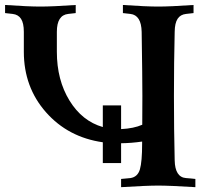

<svg xmlns="http://www.w3.org/2000/svg" viewBox="-20 -754 824 775"><path d="M209.5 -625.5V-544.9Q209.5 -431.2 260.5 -348.1Q311.5 -265.1 395 -241.2V-328.6H468.8V-232.9Q520 -235.4 554.2 -250.5Q554.7 -285.2 554.7 -366.2Q554.7 -439.5 551.8 -625.5Q550.3 -692.9 506.3 -697.8L476.1 -701.2V-733.9Q570.3 -727.5 618.7 -727.5Q667 -727.5 761.2 -733.9V-701.2L731 -697.8Q708 -695.3 696.8 -678Q685.5 -660.6 685.1 -625.5Q682.1 -501.5 682.1 -366.2Q682.1 -231 685.1 -106.9Q686.5 -38.6 731 -35.2Q734.4 -35.2 749.8 -33.7Q765.1 -32.2 768.6 -31.7V1.5Q665 -4.9 618.7 -4.9Q572.3 -4.9 468.8 1.5V-31.7L506.3 -35.2Q535.6 -39.6 544.7 -70.3Q553.7 -101.1 553.7 -174.8V-182.6Q510.7 -176.3 468.8 -175.8V-95.7H395V-179.7Q254.9 -199.7 165.5 -301Q76.2 -402.3 76.2 -544.9V-625.5Q76.2 -660.6 64.9 -678Q53.7 -695.3 30.8 -697.8L0.5 -701.2V-733.9Q94.7 -727.5 143.1 -727.5Q191.4 -727.5 285.6 -733.9V-701.2L255.4 -697.8Q209.5 -692.9 209.5 -625.5Z"/></svg>

Font: Flanker
Style: Bold
Weight: 700
Designer: Flanker
Foundry: Flanker
Version: Version 2.021